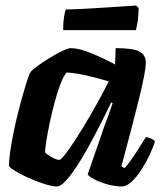

<svg xmlns="http://www.w3.org/2000/svg" viewBox="-20 -674 587 694"><path d="M186 0Q169 0 140.5 -9Q112 -18 83 -31Q54 -44 34 -56.5Q14 -69 12 -75Q14 -112 21.5 -155.5Q29 -199 39.5 -243Q50 -287 60.5 -324Q71 -361 79 -385.5Q87 -410 91 -414Q96 -421 115 -435Q134 -449 158.5 -464Q183 -479 204.5 -489.5Q226 -500 236 -500Q265 -500 309 -482Q353 -464 396 -441L398 -500Q462 -500 484.5 -487.5Q507 -475 507 -448Q507 -416 483 -319Q459 -222 419 -73L430 -66Q440 -76 454 -96Q468 -116 482 -138.5Q496 -161 507 -178Q516 -178 526.5 -173Q537 -168 540 -163Q534 -142 521 -114.5Q508 -87 491 -60.5Q474 -34 455.5 -17Q437 0 421 0Q395 0 367 -8Q339 -16 319.5 -26.5Q300 -37 297 -44L347 -188Q356 -216 365 -239Q374 -262 387 -301L382 -304Q366 -270 345 -229Q324 -188 302 -147.5Q280 -107 258 -73.5Q236 -40 217.5 -20Q199 0 186 0ZM194 -96Q200 -96 217 -118Q234 -140 256.5 -175Q279 -210 302 -249.5Q325 -289 344 -324Q363 -359 373 -380Q321 -395 286.5 -402.5Q252 -410 221 -412Q210 -400 199 -371.5Q188 -343 178 -306Q168 -269 160 -231.5Q152 -194 147.5 -164.5Q143 -135 143 -123Q153 -113 169.5 -104.5Q186 -96 194 -96ZM208.3 -565Q208.3 -594 211.5 -613.5Q214.6 -633 218.2 -640Q245.2 -640 282.1 -642Q319 -644 356.8 -646.5Q394.6 -649 425.7 -651Q456.7 -653 472 -654L481 -645Q481 -618 477.4 -595.5Q473.8 -573 471.1 -565Z"/></svg>

Font: Texturina ExtraBold
Style: Italic
Weight: 800
Italic angle: -11°
Designer: Guillermo Torres Carreño
Foundry: Omnibus-Type
Version: Version 1.002; ttfautohint (v1.8.3)